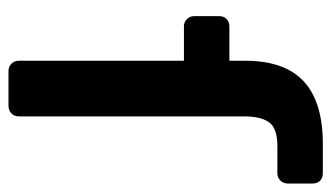

<svg xmlns="http://www.w3.org/2000/svg" viewBox="-184 -596 780 452"><g transform="rotate(90 206.0 -370.0)"><path d="M147 0Q137 0 130 -7Q123 -14 123 -24V-413H42Q32 -413 25 -420Q18 -427 18 -437V-496Q18 -507 25 -513.5Q32 -520 42 -520H123V-557Q123 -650 171.5 -695Q220 -740 319 -740H388Q399 -740 405.5 -733.5Q412 -727 412 -716V-657Q412 -647 405 -640Q398 -633 388 -633H324Q282 -633 268 -613.5Q254 -594 254 -555V-24Q254 -14 247 -7Q240 0 229 0Z"/></g></svg>

Font: Rubik AZ
Style: Regular
Weight: 500
Designer: Hubert and Fischer
Foundry: Hubert & Fischer
Version: Version 2.000